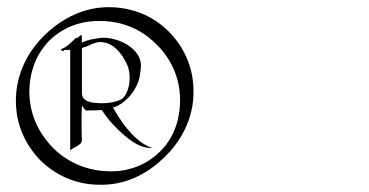

<svg xmlns="http://www.w3.org/2000/svg" viewBox="-20 -760 1018 530"><path d="M206.1 -641.1C206.1 -660.2 206.1 -663.1 204.1 -663.1C202.1 -663.1 199.2 -659.2 195.8 -657.2C193.8 -654.8 189 -654.8 189 -654.8C189 -654.8 179.2 -645 169.9 -637.2C161.1 -627.9 147.9 -625 147.9 -623C147.9 -621.1 153.8 -619.1 154.8 -619.1C157.2 -619.1 157.2 -622.1 157.2 -622.1H173.8V-344.2C179.2 -353 206.1 -357.9 206.1 -373C206.1 -383.8 205.1 -378.9 205.1 -432.1C205.1 -449.2 206.1 -463.9 206.1 -467.8C210 -465.8 213.9 -455.1 217.8 -455.1C231.9 -455.1 245.1 -455.1 261.2 -456.1C279.8 -426.8 304.2 -402.8 317.9 -391.1C344.2 -368.2 367.2 -351.1 400.9 -351.1C365.2 -362.8 327.1 -399.9 292 -462.9C328.1 -474.1 357.9 -512.2 365.2 -546.9C367.2 -561 369.1 -570.8 369.1 -579.1C369.1 -625 310.1 -655.8 266.1 -655.8C252 -655.8 211.9 -648.9 206.1 -641.1ZM206.1 -501V-626C210 -630.9 214.8 -628.9 224.1 -633.8C230 -637.2 245.1 -644 256.8 -644C280.8 -644 301.8 -628.9 317.9 -605C327.1 -589.8 337.9 -574.2 337.9 -545.9C337.9 -511.2 324.2 -491.2 314.9 -485.8C299.8 -478 279.8 -475.1 262.2 -475.1C225.1 -475.1 208 -481.9 206.1 -501ZM102.1 -662.1C23.9 -585 23.9 -501 23.9 -481C23.9 -396 67.9 -341.8 91.8 -316.9C118.2 -292 170.9 -250 255.9 -250C275.9 -250 356 -248 436 -328.1C514.2 -404.8 514.2 -487.8 514.2 -507.8C514.2 -594.2 470.2 -647.9 446.8 -671.9C420.9 -698.2 368.2 -738.8 283.2 -740.2C263.2 -740.2 183.1 -741.2 102.1 -662.1ZM61 -507.8C62 -584 97.2 -628.9 116.2 -647.9C157.2 -688 209 -703.1 255.9 -702.1C336.9 -702.1 388.2 -662.1 412.1 -637.2C435.1 -615.2 478 -563 477.1 -481C476.1 -404.8 441.9 -360.8 421.9 -341.8C381.8 -301.8 330.1 -286.1 283.2 -287.1C202.1 -288.1 150.9 -327.1 126 -352.1C104 -375 61 -425.8 61 -507.8Z"/></svg>

Font: Pierce
Style: Roman
Weight: 500
Version: Version 0.2.0